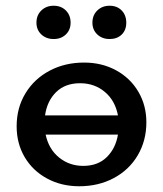

<svg xmlns="http://www.w3.org/2000/svg" viewBox="-20 -643 569 669"><path d="M490 -217Q490 -153 460 -102Q430 -51 376.5 -22.5Q323 6 256 6Q194 6 144 -21Q94 -48 66 -95.5Q38 -143 38 -203Q38 -267 68.5 -317.5Q99 -368 152.5 -396.5Q206 -425 273 -425Q335 -425 384.5 -398Q434 -371 462 -323.5Q490 -276 490 -217ZM137 -241H391Q381 -293 345 -323Q309 -353 259 -353Q207 -353 175.5 -322Q144 -291 137 -241ZM391 -174H139Q150 -123 186 -94Q222 -65 270 -65Q321 -65 352 -95.5Q383 -126 391 -174ZM107 -564Q107 -590 124 -606.5Q141 -623 167 -623Q193 -623 209.5 -606.5Q226 -590 226 -564Q226 -539 209.5 -523Q193 -507 167 -507Q141 -507 124 -523Q107 -539 107 -564ZM302 -564Q302 -590 319 -606.5Q336 -623 362 -623Q388 -623 404 -606.5Q420 -590 420 -564Q420 -538 404 -522.5Q388 -507 362 -507Q336 -507 319 -523Q302 -539 302 -564Z"/></svg>

Font: Ysabeau Semibold
Style: Regular
Weight: 600
Designer: Christian Thalmann (Catharsis Fonts)
Version: Version 0.003